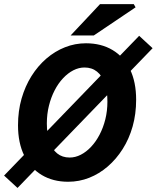

<svg xmlns="http://www.w3.org/2000/svg" viewBox="-31 -875 765 937"><path d="M54.5 42.2 -11.1 -18.2 648.1 -700.2 713.7 -639.8ZM301.8 12Q227.7 12 172.8 -20.9Q117.8 -53.9 87.3 -115.6Q56.9 -177.3 56.9 -263.6Q56.9 -333 74.2 -393.7Q91.6 -454.3 122.7 -503.9Q153.9 -553.5 195.5 -589.3Q237.2 -625.1 286.2 -644.4Q335.2 -663.8 388.5 -663.8Q463 -663.8 518.3 -630.8Q573.5 -597.9 603.5 -536.4Q633.4 -474.9 633.4 -388.2Q633.4 -318.7 616.3 -258.1Q599.2 -197.5 567.8 -147.9Q536.4 -98.3 494.8 -62.5Q453.2 -26.6 404.2 -7.3Q355.2 12 301.8 12ZM309 -106.2Q336.7 -106.2 363.4 -119.9Q390.2 -133.6 413.6 -158.6Q437.1 -183.6 454.9 -217.7Q472.8 -251.8 483 -292.7Q493.2 -333.6 493.2 -379.1Q493.2 -430.9 480.4 -468.1Q467.6 -505.3 442.5 -525.4Q417.5 -545.6 381.4 -545.6Q353.6 -545.6 326.9 -531.9Q300.2 -518.2 276.7 -493.1Q253.2 -468.1 235.6 -434Q218 -400 207.8 -359Q197.6 -318.1 197.6 -272.7Q197.6 -220.8 210.4 -183.7Q223.2 -146.5 248 -126.3Q272.8 -106.2 309 -106.2ZM313.5 -701.8 457 -854.7H622L630.6 -839.2L426.6 -701.8Z"/></svg>

Font: Source Sans 3
Style: Italic
Weight: 200
Italic angle: -11°
Designer: Paul D. Hunt
Foundry: Adobe
Version: Version 3.046;hotconv 1.0.118;makeotfexe 2.5.65603